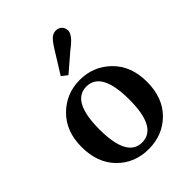

<svg xmlns="http://www.w3.org/2000/svg" viewBox="-223 -878 1003 1003"><g transform="rotate(-45 278.5 -376.0)"><path d="M278 -447Q168 -447 168 -240Q168 -34 278 -34Q389 -34 389 -240Q389 -447 278 -447ZM278 -496Q379 -496 449.5 -426.5Q520 -357 520 -241Q520 -123 451 -54Q382 15 278 15Q174 15 105.5 -54.5Q37 -124 37 -241Q37 -357 107.5 -426.5Q178 -496 278 -496ZM222 -580 294 -696Q319 -737 335.5 -752Q352 -767 372 -767Q391 -767 404.5 -754.5Q418 -742 418 -720Q418 -688 353 -640L254 -555Z"/></g></svg>

Font: TypoPRO Source Serif Pro
Style: Regular
Weight: 600
Designer: Frank Grießhammer
Foundry: Adobe Systems Incorporated
Version: Version 1.017;PS 1.0;hotconv 1.0.79;makeotf.lib2.5.61930